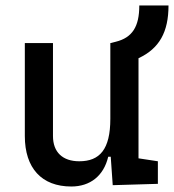

<svg xmlns="http://www.w3.org/2000/svg" viewBox="-20 -676 640 706"><path d="M242.2 9.8C311.5 9.8 361.3 -29.3 377.9 -99.6H387.2L394.5 4.9L560.5 0V-83L489.3 -93.8V-461.9C565.9 -497.6 599.6 -558.1 599.6 -655.8H492.2C492.2 -577.6 466.3 -537.6 405.8 -522.5L386.2 -517.6H385.7V-239.3C385.7 -126.5 346.7 -83 271.5 -83C210.4 -83 174.8 -116.2 174.8 -175.8V-517.6H71.3V-175.8C71.3 -57.6 133.3 9.8 242.2 9.8Z"/></svg>

Font: Cascadia Mono NF
Style: Regular
Weight: 400
Monospace: yes
Designer: Aaron Bell
Foundry: Saja Typeworks
Version: Version 2404.023